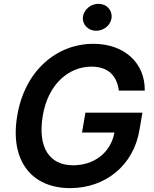

<svg xmlns="http://www.w3.org/2000/svg" viewBox="-20 -964 795 994"><path d="M595.2 -495H729.4C731.5 -637.8 623.9 -737.2 463.4 -737.2C273.1 -737.2 106.9 -597.3 68.9 -362.9C30.5 -132.8 142.8 9.9 343.4 9.9C523.8 9.9 671.9 -105.8 702.4 -293.3L717.3 -380.7H422.2L404.5 -277.7H572.4C553.6 -174 467.7 -108.3 358.3 -108.3C236.5 -108.3 174 -199.6 201.3 -364.3C228.3 -528.1 335.6 -619 453.1 -619C540.8 -619 585.2 -571.7 595.2 -495ZM409.1 -874.3C405.9 -835.9 437.1 -804.7 478 -804.7C518.8 -804.7 555 -835.9 557.9 -874.3C561.1 -913 530.5 -944.2 489.7 -944.2C448.5 -944.2 412.6 -913 409.1 -874.3Z"/></svg>

Font: Margiela Sans Semi Bold
Style: Italic
Weight: 600
Italic angle: -9.39999°
Designer: Stefan Endress, Andreas Faust
Version: Version 1.100;FEAKit 1.0